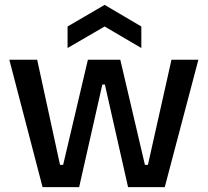

<svg xmlns="http://www.w3.org/2000/svg" viewBox="-20 -764 848 784"><path d="M255.9 -567.9V-655.8L407.2 -744.1L557.1 -655.8V-567.9L407.2 -655.8ZM153.8 0 18.1 -520H131.8L225.1 -90.8H237.8L338.9 -520H471.2L571.8 -90.8H584L680.2 -520H790L652.8 0H502.9L408.2 -418.9H397.9L303.2 0Z"/></svg>

Font: Bricolage Grotesque Medium
Style: Regular
Weight: 500
Designer: Mathieu Triay
Foundry: Atelier Triay
Version: Version 1.000;gftools[0.9.30]